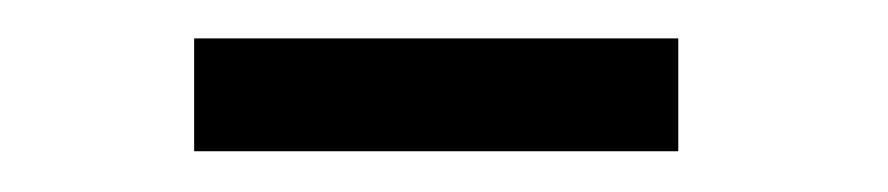

<svg xmlns="http://www.w3.org/2000/svg" viewBox="-20 -335 453 98"><path d="M79.1 -257.8V-315.4H326.2V-257.8Z"/></svg>

Font: Comme Light
Style: Regular
Weight: 300
Version: Version 1.000;gftools[0.9.27]